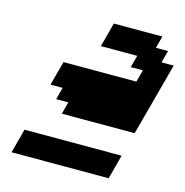

<svg xmlns="http://www.w3.org/2000/svg" viewBox="-110 -977 920 955"><g transform="rotate(15 350.5 -500.0)"><path d="M33.7 -125H533.7Q539.6 -145.5 550.5 -187.3Q561.5 -229 566.9 -250H66.9Q61.5 -229 50.3 -187.3Q39.1 -145.5 33.7 -125ZM225.6 -375H600.6Q617.7 -437.5 651.1 -562.5Q684.6 -687.5 701.2 -750H638.7L655.3 -812.5H592.8L609.4 -875H359.4Q354 -854 343 -812.5Q332 -771 326.2 -750H513.7L496.6 -687.5H559.1L542.5 -625H167.5Q161.6 -604 150.4 -562.3Q139.2 -520.5 133.8 -500H196.3L179.7 -437.5H242.2Z"/></g></svg>

Font: Faithful 32x
Style: Oblique
Weight: 400
Foundry: Faithful Resource Pack
Version: Version 1.0; January 27, 2023